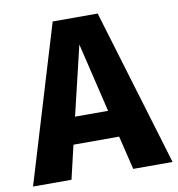

<svg xmlns="http://www.w3.org/2000/svg" viewBox="-92 -764 774 836"><g transform="rotate(-10 295.5 -346.5)"><path d="M430 0 394 -149H192L157 0H-13L196 -693H395L604 0ZM220 -268H366L293 -574Z"/></g></svg>

Font: Fira Sans BGR
Style: Bold
Weight: 700
Designer: bBox Type GmbH & Carrois Corporate GbR & Edenspiekermann AG
Foundry: bBox Type GmbH & Carrois Corporate GbR & Edenspiekermann AG
Version: Version 4.301